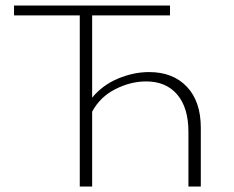

<svg xmlns="http://www.w3.org/2000/svg" viewBox="-20 -678 849 698"><path d="M522 -416Q609 -416 659.5 -362.5Q710 -309 710 -214V0H665V-199Q665 -286 624.5 -334Q584 -382 511 -382Q455 -382 399.5 -354Q344 -326 315 -272V0H270V-622H31V-658H598V-622H315V-323Q353 -369 409.5 -392.5Q466 -416 522 -416Z"/></svg>

Font: EauTestSC Light
Style: Regular
Weight: 300
Designer: Christian Thalmann (Catharsis Fonts)
Version: Version 0.001;PS 000.001;hotconv 1.0.88;makeotf.lib2.5.64775